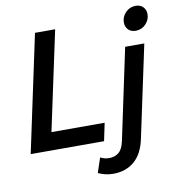

<svg xmlns="http://www.w3.org/2000/svg" viewBox="-98 -832 1034 1116"><g transform="rotate(-10 418.5 -273.5)"><path d="M27 0 174 -690H293L168 -105H482L460 0ZM693 -659Q693 -693 717.5 -718Q742 -743 777 -743Q805 -743 821 -726Q837 -709 837 -684Q837 -650 812.5 -625Q788 -600 753 -600Q725 -600 709 -617Q693 -634 693 -659ZM392 176 421 89Q445 102 474 102Q506 102 529 83.5Q552 65 562 19L676 -519H789L674 21Q656 110 605.5 153Q555 196 481 196Q454 196 431.5 190Q409 184 392 176Z"/></g></svg>

Font: Radio Canada Medium
Style: Italic
Weight: 500
Italic angle: -12°
Designer: Charles Daoud, Etienne Aubert Bonn, Alexandre Saumier Demers, Jacques Le Bailly
Foundry: Radio-Canada
Version: Version 2.104; ttfautohint (v1.8.4.7-5d5b);gftools[0.9.28.de